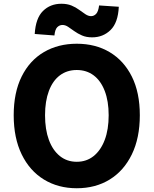

<svg xmlns="http://www.w3.org/2000/svg" viewBox="-20 -989 818 1023"><path d="M389 14Q290 14 214 -32.5Q138 -79 95.5 -166.5Q53 -254 53 -375Q53 -496 95.5 -581.5Q138 -667 214 -711.5Q290 -756 389 -756Q489 -756 564.5 -711Q640 -666 682.5 -581Q725 -496 725 -375Q725 -254 682.5 -166.5Q640 -79 564.5 -32.5Q489 14 389 14ZM389 -127Q441 -127 479 -157.5Q517 -188 538 -243.5Q559 -299 559 -375Q559 -450 538 -504.5Q517 -559 479 -587.5Q441 -616 389 -616Q337 -616 299 -587.5Q261 -559 240.5 -504.5Q220 -450 220 -375Q220 -299 240.5 -243.5Q261 -188 299 -157.5Q337 -127 389 -127ZM471 -790Q440 -790 417 -800Q394 -810 376 -823Q358 -836 343 -846Q328 -856 313 -856Q297 -856 285 -844Q273 -832 270 -800L165 -808Q170 -892 209 -930.5Q248 -969 307 -969Q338 -969 361 -959.5Q384 -950 402 -936.5Q420 -923 435.5 -913Q451 -903 465 -903Q481 -903 492.5 -915.5Q504 -928 508 -960L613 -953Q609 -868 569 -829Q529 -790 471 -790Z"/></svg>

Font: Noto Sans TC Thin ExtraBold
Style: Regular
Weight: 800
Version: Version 2.004-H2;hotconv 1.0.118;makeotfexe 2.5.65603